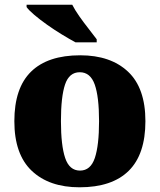

<svg xmlns="http://www.w3.org/2000/svg" viewBox="-20 -786 680 816"><path d="M318 10Q189 10 115 -60Q41 -130 41 -271Q41 -412 112 -481.5Q183 -551 321 -551Q450 -551 524 -481.5Q598 -412 598 -271Q598 -130 527 -60Q456 10 318 10ZM320 -61Q365 -61 383 -114.5Q401 -168 401 -271Q401 -375 382.5 -427Q364 -479 319 -479Q274 -479 256.5 -427Q239 -375 239 -271Q239 -168 257 -114.5Q275 -61 320 -61ZM301 -606Q275 -620 243 -639.5Q211 -659 180 -681Q149 -703 125.5 -723Q102 -743 93 -756V-766H287Q298 -744 317 -717Q336 -690 356.5 -664Q377 -638 391 -619V-606Z"/></svg>

Font: Noto Serif Hentaigana Black
Style: Regular
Weight: 900
Designer: Kazuhiro Yamada
Foundry: nipponia
Version: Version 1.000; ttfautohint (v1.8.4.7-5d5b)